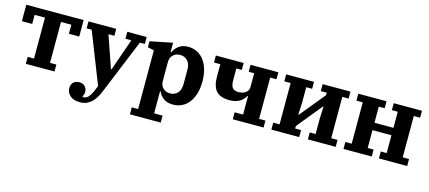

<svg xmlns="http://www.w3.org/2000/svg" viewBox="-56 -1042 3930 1759"><g transform="rotate(15 1908.5 -162.0)"><path d="M163 -66H223V-454H125V-368H27V-524H571V-368H473V-454H375V-66H435V0H163Z M731 212Q671 212 638 182.5Q605 153 605 112Q605 76 625.5 56Q646 36 682 36Q717 36 736 58Q755 80 755 109Q755 122 751 133.5Q747 145 742 152L744 158Q748 159 755 159Q781 159 803 131Q825 103 845 51L855 25L665 -458H617V-524H880V-458H824L929 -155H935L1041 -458H985V-524H1169V-458H1122L912 54Q901 81 886 109.5Q871 138 850 160.5Q829 183 800 197.5Q771 212 731 212Z M1204 134H1264V-423L1204 -436V-493L1416 -536V-446H1422Q1436 -481 1471 -508.5Q1506 -536 1560 -536Q1608 -536 1646.5 -516.5Q1685 -497 1712 -461Q1739 -425 1753.5 -374.5Q1768 -324 1768 -262Q1768 -200 1753.5 -149.5Q1739 -99 1712 -63Q1685 -27 1646.5 -7.5Q1608 12 1560 12Q1503 12 1469 -14.5Q1435 -41 1421 -76H1416V134H1496V200H1204ZM1509 -80Q1551 -80 1579 -109Q1607 -138 1607 -194V-331Q1607 -387 1579 -416Q1551 -445 1509 -445Q1469 -445 1442.5 -420Q1416 -395 1416 -353V-172Q1416 -130 1442.5 -105Q1469 -80 1509 -80Z M2126 -66H2206V-241H2201Q2176 -199 2139 -180Q2102 -161 2049 -161Q1962 -161 1923.5 -205Q1885 -249 1885 -338V-458H1825V-524H2089V-458H2037V-344Q2037 -295 2054.5 -274.5Q2072 -254 2111 -254Q2153 -254 2179.5 -274Q2206 -294 2206 -327V-458H2154V-524H2418V-458H2358V-66H2418V0H2126Z M2492 -66H2552V-458H2492V-524H2756V-458H2700V-313L2695 -197H2700L2894 -434V-458H2838V-524H3102V-458H3042V-66H3102V0H2838V-66H2894V-211L2899 -327H2894L2700 -90V-66H2756V0H2492Z M3176 -66H3236V-458H3176V-524H3444V-458H3388V-305H3568V-458H3512V-524H3780V-458H3720V-66H3780V0H3512V-66H3568V-235H3388V-66H3444V0H3176Z"/></g></svg>

Font: IBM Plex Serif
Style: Bold
Weight: 700
Designer: Mike Abbink, Paul van der Laan, Pieter van Rosmalen
Foundry: Bold Monday
Version: Version 2.008